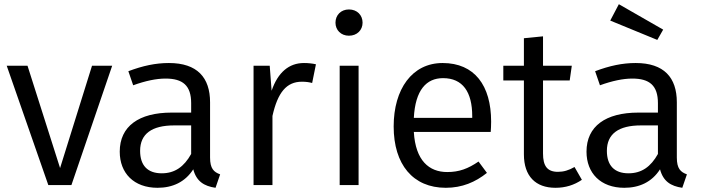

<svg xmlns="http://www.w3.org/2000/svg" viewBox="-20 -881 3346 914"><path d="M514 -568H418L266 -81L111 -568H12L210 0H320Z M980 -131V-394C980 -512 919 -581 784 -581C721 -581 660 -568 591 -542L614 -475C672 -496 724 -507 768 -507C850 -507 890 -474 890 -390V-345H797C641 -345 550 -280 550 -159C550 -57 617 13 730 13C801 13 861 -14 900 -75C915 -18 951 5 1006 13L1028 -51C998 -62 980 -78 980 -131ZM750 -56C682 -56 647 -94 647 -163C647 -244 703 -284 809 -284H890V-148C856 -87 812 -56 750 -56Z M1427 -581C1356 -581 1303 -537 1273 -449L1264 -568H1187V0H1277V-329C1302 -441 1344 -492 1417 -492C1437 -492 1450 -490 1466 -486L1484 -575C1466 -579 1447 -581 1427 -581Z M1641 -836C1603 -836 1577 -809 1577 -773C1577 -738 1603 -711 1641 -711C1680 -711 1706 -738 1706 -773C1706 -809 1680 -836 1641 -836ZM1687 -568H1597V0H1687Z M2318 -302C2318 -474 2239 -581 2087 -581C1942 -581 1854 -457 1854 -279C1854 -98 1946 13 2102 13C2180 13 2243 -14 2298 -58L2258 -112C2208 -78 2166 -62 2109 -62C2023 -62 1958 -116 1950 -253H2316C2317 -265 2318 -283 2318 -302ZM2228 -320H1950C1957 -453 2010 -509 2089 -509C2183 -509 2228 -443 2228 -328Z M2715 -86C2687 -70 2663 -63 2636 -63C2585 -63 2565 -91 2565 -150V-498H2692L2702 -568H2565V-708L2474 -699V-568H2376V-498H2474V-146C2474 -42 2530 13 2624 13C2672 13 2713 0 2750 -25Z M2926 -861 2885 -783 3109 -691 3137 -740ZM3202 -131V-394C3202 -512 3141 -581 3006 -581C2943 -581 2882 -568 2813 -542L2836 -475C2894 -496 2946 -507 2990 -507C3072 -507 3112 -474 3112 -390V-345H3019C2863 -345 2772 -280 2772 -159C2772 -57 2839 13 2952 13C3023 13 3083 -14 3122 -75C3137 -18 3173 5 3228 13L3250 -51C3220 -62 3202 -78 3202 -131ZM2972 -56C2904 -56 2869 -94 2869 -163C2869 -244 2925 -284 3031 -284H3112V-148C3078 -87 3034 -56 2972 -56Z"/></svg>

Font: Glow Sans SC Normal Book
Style: Regular
Weight: 500
Designer: Ryoko NISHIZUKA (kana, bopomofo & ideographs); Paul D. Hunt (Latin, Greek & Cyrillic); Sandoll Communications, Soo-young
Version: Version 0.93